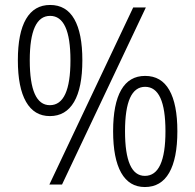

<svg xmlns="http://www.w3.org/2000/svg" viewBox="-20 -744 787 774"><path d="M52 -501Q52 -611 85 -667.5Q118 -724 182 -724Q247 -724 279.5 -667Q312 -610 312 -501Q312 -390 278.5 -333Q245 -276 181 -276Q118 -276 85 -333.5Q52 -391 52 -501ZM568 -714 230 0H179L517 -714ZM100 -501Q100 -320 181 -320Q264 -320 264 -501Q264 -680 182 -680Q100 -680 100 -501ZM436 -215Q436 -325 468.5 -381.5Q501 -438 565 -438Q630 -438 662.5 -381Q695 -324 695 -215Q695 -105 662 -47.5Q629 10 564 10Q501 10 468.5 -47.5Q436 -105 436 -215ZM484 -215Q484 -35 564 -35Q647 -35 647 -215Q647 -394 565 -394Q484 -394 484 -215Z"/></svg>

Font: Noto Sans Sinhala SemiCondensed Light
Style: Regular
Weight: 300
Width: 4
Designer: Jelle Bosma - Monotype Design Team
Foundry: Monotype Imaging Inc.
Version: Version 2.006; ttfautohint (v1.8.4.7-5d5b)